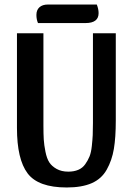

<svg xmlns="http://www.w3.org/2000/svg" viewBox="-20 -807 587 849"><path d="M408 -787Q416 -767 416 -749Q416 -705 358 -705H148Q141 -721 141 -741Q141 -763 154.5 -775Q168 -787 192 -787ZM492 -274Q492 -199 483.5 -148.5Q475 -98 452 -57Q429 -16 385.5 3Q342 22 275 22Q149 22 102 -40.5Q55 -103 55 -241V-660H172V-252Q172 -214 173.5 -190Q175 -166 181 -136Q187 -106 198 -89Q209 -72 230.5 -60Q252 -48 282 -48Q307 -48 326 -56Q345 -64 357 -81Q369 -98 376 -115.5Q383 -133 386 -161Q389 -189 390 -209.5Q391 -230 391 -263V-660H492Z"/></svg>

Font: Sansita
Style: Regular
Weight: 400
Designer: Pablo Cosgaya
Foundry: Omnibus-Type
Version: Version 1.006;hotconv 1.0.109;makeotfexe 2.5.65596